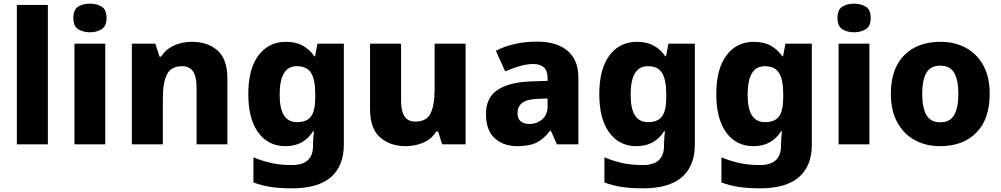

<svg xmlns="http://www.w3.org/2000/svg" viewBox="-20 -787 5461 1047"><path d="M241 0H72V-760H241Z M471 -767Q507 -767 534 -751Q561 -735 561 -689Q561 -644 534 -627.5Q507 -611 471 -611Q433 -611 406.5 -627.5Q380 -644 380 -689Q380 -735 406.5 -751Q433 -767 471 -767ZM554 -549V0H386V-549Z M1026 -559Q1113 -559 1166.5 -511.5Q1220 -464 1220 -358V0H1052V-311Q1052 -368 1033 -397Q1014 -426 973 -426Q912 -426 890 -380.5Q868 -335 868 -250V0H699V-549H827L850 -478H858Q884 -518 928 -538.5Q972 -559 1026 -559Z M1539 -559Q1593 -559 1631 -538Q1669 -517 1694 -480H1698L1711 -549H1855V1Q1855 118 1784.5 179Q1714 240 1572 240Q1510 240 1460 233Q1410 226 1362 208V71Q1413 92 1462 102.5Q1511 113 1572 113Q1687 113 1687 8V-3Q1687 -17 1688.5 -35.5Q1690 -54 1692 -71H1687Q1663 -32 1625.5 -11Q1588 10 1536 10Q1443 10 1388.5 -64Q1334 -138 1334 -274Q1334 -411 1389.5 -485Q1445 -559 1539 -559ZM1598 -426Q1505 -426 1505 -271Q1505 -194 1528.5 -157.5Q1552 -121 1600 -121Q1653 -121 1676 -152Q1699 -183 1699 -254V-275Q1699 -352 1676.5 -389Q1654 -426 1598 -426Z M2519 -549V0H2391L2369 -70H2359Q2333 -28 2288 -9Q2243 10 2192 10Q2107 10 2052.5 -38Q1998 -86 1998 -191V-549H2167V-238Q2167 -182 2185.5 -153Q2204 -124 2245 -124Q2306 -124 2328 -169Q2350 -214 2350 -299V-549Z M2909 -560Q3016 -560 3075 -510Q3134 -460 3134 -364V0H3017L2984 -74H2980Q2945 -29 2906 -9.5Q2867 10 2799 10Q2726 10 2678 -33Q2630 -76 2630 -166Q2630 -253 2691.5 -295.5Q2753 -338 2872 -343L2966 -346V-362Q2966 -402 2945.5 -420Q2925 -438 2889 -438Q2853 -438 2814 -426.5Q2775 -415 2735 -398L2684 -510Q2729 -534 2786 -547Q2843 -560 2909 -560ZM2915 -248Q2852 -246 2827 -225.5Q2802 -205 2802 -170Q2802 -139 2820 -125Q2838 -111 2866 -111Q2908 -111 2937 -136.5Q2966 -162 2966 -206V-250Z M3453 -559Q3507 -559 3545 -538Q3583 -517 3608 -480H3612L3625 -549H3769V1Q3769 118 3698.5 179Q3628 240 3486 240Q3424 240 3374 233Q3324 226 3276 208V71Q3327 92 3376 102.5Q3425 113 3486 113Q3601 113 3601 8V-3Q3601 -17 3602.5 -35.5Q3604 -54 3606 -71H3601Q3577 -32 3539.5 -11Q3502 10 3450 10Q3357 10 3302.5 -64Q3248 -138 3248 -274Q3248 -411 3303.5 -485Q3359 -559 3453 -559ZM3512 -426Q3419 -426 3419 -271Q3419 -194 3442.5 -157.5Q3466 -121 3514 -121Q3567 -121 3590 -152Q3613 -183 3613 -254V-275Q3613 -352 3590.5 -389Q3568 -426 3512 -426Z M4091 -559Q4145 -559 4183 -538Q4221 -517 4246 -480H4250L4263 -549H4407V1Q4407 118 4336.5 179Q4266 240 4124 240Q4062 240 4012 233Q3962 226 3914 208V71Q3965 92 4014 102.5Q4063 113 4124 113Q4239 113 4239 8V-3Q4239 -17 4240.5 -35.5Q4242 -54 4244 -71H4239Q4215 -32 4177.5 -11Q4140 10 4088 10Q3995 10 3940.5 -64Q3886 -138 3886 -274Q3886 -411 3941.5 -485Q3997 -559 4091 -559ZM4150 -426Q4057 -426 4057 -271Q4057 -194 4080.5 -157.5Q4104 -121 4152 -121Q4205 -121 4228 -152Q4251 -183 4251 -254V-275Q4251 -352 4228.5 -389Q4206 -426 4150 -426Z M4638 -767Q4674 -767 4701 -751Q4728 -735 4728 -689Q4728 -644 4701 -627.5Q4674 -611 4638 -611Q4600 -611 4573.5 -627.5Q4547 -644 4547 -689Q4547 -735 4573.5 -751Q4600 -767 4638 -767ZM4721 -549V0H4553V-549Z M5377 -276Q5377 -138 5304.5 -64Q5232 10 5106 10Q5028 10 4967.5 -23.5Q4907 -57 4872.5 -120.5Q4838 -184 4838 -276Q4838 -412 4910.5 -485.5Q4983 -559 5109 -559Q5187 -559 5247.5 -526Q5308 -493 5342.5 -430Q5377 -367 5377 -276ZM5009 -276Q5009 -199 5032 -159.5Q5055 -120 5108 -120Q5160 -120 5183 -159.5Q5206 -199 5206 -276Q5206 -352 5183 -390.5Q5160 -429 5107 -429Q5055 -429 5032 -390.5Q5009 -352 5009 -276Z"/></svg>

Font: Noto Sans Malayalam ExtraBold
Style: Regular
Weight: 800
Designer: Jelle Bosma - Monotype Design Team
Foundry: Monotype Imaging Inc.
Version: Version 2.104; ttfautohint (v1.8.4.7-5d5b)